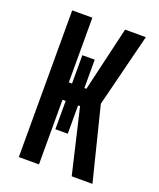

<svg xmlns="http://www.w3.org/2000/svg" viewBox="-137 -820 749 904"><g transform="rotate(20 237.5 -367.5)"><path d="M67 0V-735H168V-411H184V-553H246V-411H256L332 -735H436L344 -368L436 0H332L256 -324H246V-182H184V-324H168V0Z"/></g></svg>

Font: Iosevka QP
Style: Bold
Weight: 700
Designer: Belleve Invis
Foundry: Belleve Invis
Version: Version 20.0.0; ttfautohint (v1.8.4)